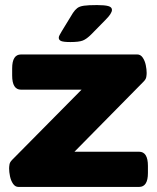

<svg xmlns="http://www.w3.org/2000/svg" viewBox="-20 -738 620 758"><path d="M53 0Q40 0 31.5 -12.5Q23 -25 19.5 -42Q16 -59 16 -73Q16 -80 17.5 -89Q19 -98 28 -107L302 -384H63Q28 -384 28 -440V-468Q28 -523 63 -523H522Q535 -523 543.5 -510.5Q552 -498 555.5 -481Q559 -464 559 -450Q559 -443 557.5 -434Q556 -425 547 -416L274 -139H529Q564 -139 564 -83V-55Q564 0 529 0ZM258 -572Q231 -572 221.5 -576Q212 -580 212 -589Q212 -594 215.5 -600Q219 -606 224 -615L268 -687Q276 -699 285 -706Q294 -713 311.5 -715.5Q329 -718 363 -718Q393 -718 407.5 -714Q422 -710 422 -699Q422 -685 397 -660L340 -602Q322 -584 307 -578Q292 -572 258 -572Z"/></svg>

Font: Asap Expanded ExtraBold
Style: Regular
Weight: 800
Width: 7
Designer: Pablo Cosgaya
Foundry: Omnibus-Type
Version: Version 3.001; ttfautohint (v1.8.4.7-5d5b)